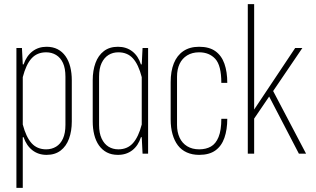

<svg xmlns="http://www.w3.org/2000/svg" viewBox="-20 -749 1540 936"><path d="M60 167V-515H87L91 -435H95Q109 -476 138 -498.5Q167 -521 207 -521Q238 -521 261 -509Q284 -497 299.5 -475Q315 -453 322.5 -423Q330 -393 330 -358V-157Q330 -110 316.5 -73Q303 -36 275.5 -15Q248 6 207 6Q167 6 138 -16.5Q109 -39 95 -80H91V167ZM205 -21Q232 -21 253.5 -34Q275 -47 287 -73.5Q299 -100 299 -140V-375Q299 -416 287 -442Q275 -468 253.5 -481Q232 -494 205 -494Q161 -494 134 -464.5Q107 -435 91 -373V-142Q107 -81 134 -51Q161 -21 205 -21Z M555 6Q524 6 501 -6Q478 -18 462.5 -40Q447 -62 439.5 -92Q432 -122 432 -157V-358Q432 -405 445.5 -442Q459 -479 486.5 -500Q514 -521 555 -521Q596 -521 625 -498.5Q654 -476 667 -435H671L675 -515H702V0H675L671 -80H667Q654 -39 625 -16.5Q596 6 555 6ZM557 -21Q601 -21 628 -51Q655 -81 671 -142V-373Q655 -435 628 -464.5Q601 -494 557 -494Q530 -494 509 -481Q488 -468 475.5 -442Q463 -416 463 -375V-140Q463 -100 475.5 -73.5Q488 -47 509 -34Q530 -21 557 -21Z M951 6Q917 6 890.5 -6Q864 -18 847 -40.5Q830 -63 821 -95Q812 -127 812 -167V-348Q812 -402 827.5 -440.5Q843 -479 874 -500Q905 -521 951 -521Q1000 -521 1030 -499.5Q1060 -478 1074 -438.5Q1088 -399 1088 -345H1059Q1059 -430 1029.5 -462Q1000 -494 951 -494Q917 -494 892.5 -479Q868 -464 855.5 -437.5Q843 -411 843 -375V-140Q843 -105 855.5 -78Q868 -51 892.5 -36Q917 -21 951 -21Q984 -21 1008 -34.5Q1032 -48 1045.5 -81Q1059 -114 1059 -170H1088Q1088 -117 1074 -77Q1060 -37 1030 -15.5Q1000 6 951 6Z M1188 0V-729H1219V0ZM1437 0 1283 -296 1308 -312 1472 0ZM1213 -162V-206L1419 -515H1454L1302 -291L1298 -287Z"/></svg>

Font: Hubot Sans Condensed ExtraLight
Style: Regular
Weight: 200
Width: 3
Designer: Deni Anggara
Foundry: GitHub, Inc., Subsidiary of Microsoft Corporation
Version: Version 2.000